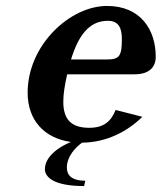

<svg xmlns="http://www.w3.org/2000/svg" viewBox="-20 -470 544 646"><path d="M219 -270C244 -351 280 -400 343 -400C379 -400 390 -376 390 -339C390 -284 383 -270 342 -270ZM73 -158C73 -65.7 128.9 -4.9 218.4 7.6C141.3 40.7 131 80.8 131 99C131 126 161 156 263 156L267 138C217 138 205 116 205 94C205 55.7 234.4 25.6 256.2 10C337.3 9.3 407.5 -26.5 459 -77L369 -100C354 -63 331 -40 280 -40C216 -40 193 -72 193 -128C193 -154 198 -185 206 -220H433C484 -220 504 -246 504 -279C504 -369 454 -450 340 -450C216 -450 73 -319 73 -158Z"/></svg>

Font: Pfennig
Style: BoldItalic
Weight: 700
Italic angle: -13°
Version: Version 20100423